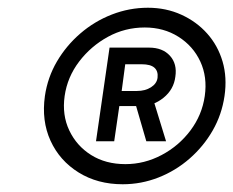

<svg xmlns="http://www.w3.org/2000/svg" viewBox="-20 -732 603 496"><path d="M297 -256Q232 -256 183 -286.5Q134 -317 110.5 -368.5Q87 -420 96 -484Q103 -532 127 -573Q151 -614 187.5 -645.5Q224 -677 269 -694.5Q314 -712 362 -712Q409 -712 448.5 -694Q488 -676 515.5 -645Q543 -614 555 -573Q567 -532 560 -484Q553 -436 529.5 -395Q506 -354 470 -322.5Q434 -291 389.5 -273.5Q345 -256 297 -256ZM304 -308Q353 -308 397.5 -331.5Q442 -355 472 -395Q502 -435 509 -484Q516 -533 497.5 -573Q479 -613 441 -637Q403 -661 354 -661Q303 -661 259 -637Q215 -613 184.5 -573Q154 -533 147 -484Q140 -435 159 -395Q178 -355 215.5 -331.5Q253 -308 304 -308ZM358 -367 329 -467 374 -481 409 -367ZM228 -367 263 -609H365Q400 -609 419 -588Q438 -567 433 -534Q429 -501 402.5 -479.5Q376 -458 343 -458H267L290 -470L275 -367ZM293 -487 275 -497H334Q355 -497 370 -506.5Q385 -516 387 -531Q389 -548 379 -557Q369 -566 346 -566H282L305 -577Z"/></svg>

Font: Lexend Light
Style: Italic
Weight: 300
Italic angle: -8.13011°
Designer: Bonnie Shaver-Troup, Thomas Jockin
Foundry: Lexend
Version: Version 1.007